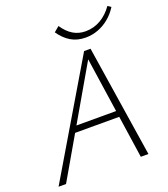

<svg xmlns="http://www.w3.org/2000/svg" viewBox="-152 -956 932 1064"><g transform="rotate(-20 314.0 -424.5)"><path d="M494 0 401 -632H419L53 0H9L399 -658H437L539 0ZM173 -249 192 -285H469L480 -249ZM435 -725Q384 -725 347 -747.5Q310 -770 282 -811L313 -837Q340 -797 372.5 -777.5Q405 -758 445 -758Q494 -758 535 -782Q576 -806 606 -849L625 -836Q604 -802 574 -777Q544 -752 508.5 -738.5Q473 -725 435 -725Z"/></g></svg>

Font: Ysabeau ExtraLight
Style: Italic
Weight: 250
Italic angle: -12°
Version: Version 2.000;gftools[0.9.27.dev2+g8671c4b]